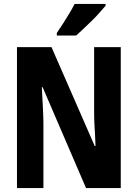

<svg xmlns="http://www.w3.org/2000/svg" viewBox="-20 -953 698 973"><path d="M592 0H416L196 -511H192Q193 -485 194.5 -461Q196 -437 197 -414.5Q198 -392 199 -371.5Q200 -351 200 -332V0H66V-714H241L460 -213H464Q463 -238 462 -261.5Q461 -285 459.5 -306Q458 -327 457.5 -347Q457 -367 457 -385V-714H592ZM515 -924Q503 -910 485.5 -890Q468 -870 446.5 -849Q425 -828 404 -808Q383 -788 366 -773H268V-786Q285 -811 301 -836Q317 -861 332 -886Q347 -911 358 -933H515Z"/></svg>

Font: Noto Sans Display Condensed
Style: Bold
Weight: 700
Width: 3
Designer: Monotype Design Team
Foundry: Monotype Imaging Inc.
Version: Version 2.003